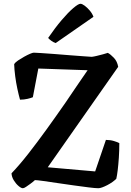

<svg xmlns="http://www.w3.org/2000/svg" viewBox="-20 -997 694 1017"><path d="M101 0Q92 0 78 -12Q64 -24 53 -42Q42 -60 41 -79Q84 -124 130.5 -183.5Q177 -243 226.5 -311.5Q276 -380 326 -452Q356 -497 386 -540.5Q416 -584 444 -625L183 -634L154 -482Q145 -478 126 -473.5Q107 -469 86 -469Q79 -494 72 -526.5Q65 -559 60.5 -593.5Q56 -628 55 -657Q61 -667 76 -677Q91 -687 108 -696.5Q125 -706 139 -712Q153 -718 159 -718Q167 -718 197 -716Q227 -714 267.5 -711Q308 -708 349 -704.5Q390 -701 422 -699Q454 -697 466 -696Q476 -697 492.5 -701Q509 -705 526 -709.5Q543 -714 551 -717Q566 -709 583.5 -690.5Q601 -672 606 -643L233 -111L484 -89L541 -256Q564 -256 583.5 -250Q603 -244 612 -239Q612 -198 609.5 -161.5Q607 -125 603.5 -96Q600 -67 596 -50Q588 -42 575.5 -33Q563 -24 548.5 -16.5Q534 -9 521.5 -4.5Q509 0 501 0Q485 0 449.5 -4.5Q414 -9 370.5 -15Q327 -21 283.5 -27.5Q240 -34 208 -38.5Q176 -43 165 -43Q154 -33 141 -23.5Q128 -14 117.5 -7Q107 0 101 0ZM275 -769Q262 -773 251 -781.5Q240 -790 235 -796Q272 -850 306.5 -890.5Q341 -931 368 -954Q395 -977 406 -977Q415 -977 429 -966.5Q443 -956 456 -940.5Q469 -925 475 -908Z"/></svg>

Font: Texturina Medium 12pt SemiBold
Style: Regular
Weight: 600
Version: Version 1.002